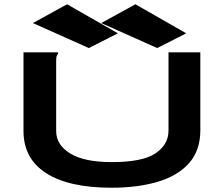

<svg xmlns="http://www.w3.org/2000/svg" viewBox="-20 -868 1040 899"><path d="M502 11Q303 11 196.5 -57Q90 -125 90 -255V-623H252V-616Q246 -610 244.5 -603Q243 -596 243 -579V-254Q243 -190 308.5 -149.5Q374 -109 504 -109Q647 -109 708 -150Q769 -191 769 -257V-623H918V-258Q918 -164 865.5 -104.5Q813 -45 719 -17Q625 11 502 11ZM396 -643 134 -760 294 -848 532 -712ZM716 -643 454 -760 614 -848 852 -712Z"/></svg>

Font: Inconsolata UltraExpanded Black
Style: Regular
Weight: 900
Width: 9
Monospace: yes
Designer: Raph Levien, Cyreal, Brenton Simpson
Foundry: Raph Levien, Cyreal, Google
Version: Version 3.001; ttfautohint (v1.8.2.53-6de2)